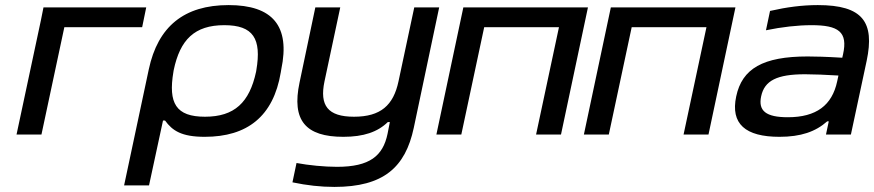

<svg xmlns="http://www.w3.org/2000/svg" viewBox="-20 -529 3437 755"><path d="M45 0H143L233 -422H539L555 -500H151L141 -450Z M1084 -244 1086 -256C1122 -427 1052 -509 879 -509C704 -509 601 -425 565 -256L468 200H566L621 -55H629C658 -15 694 9 785 9C952 9 1055 -71 1084 -244ZM662 -247 663 -253C688 -373 745 -430 862 -430C976 -430 1009 -377 988 -253L987 -247C961 -126 902 -70 786 -70C672 -70 641 -123 662 -247Z M1607 -26 1707 -500H1609L1547 -209C1527 -115 1477 -70 1372 -70C1269 -70 1236 -114 1256 -209L1318 -500H1220L1158 -205C1126 -55 1182 9 1330 9C1410 9 1465 -10 1505 -49H1513L1504 -3C1486 84 1434 127 1305 127C1256 127 1194 121 1146 112L1130 188C1187 200 1241 206 1295 206C1488 206 1574 129 1607 -26Z M1696 0H1794L1884 -422H2178L2088 0H2186L2292 -500H1802Z M2276 0H2374L2464 -422H2758L2668 0H2766L2872 -500H2382Z M3196 -509C3134 -509 3074 -501 3008 -486L2992 -410C3055 -423 3117 -430 3171 -430C3277 -430 3315 -404 3295 -315L3292 -302C3228 -306 3182 -307 3156 -307C2980 -307 2898 -259 2875 -150C2852 -42 2911 9 3045 9C3129 9 3187 -11 3233 -52H3239L3228 0H3326L3388 -290C3420 -442 3373 -509 3196 -509ZM2973 -150C2986 -212 3035 -237 3146 -237C3177 -237 3230 -235 3277 -232L3272 -209C3252 -115 3190 -68 3078 -68C2992 -68 2961 -93 2973 -150Z"/></svg>

Font: LT Wave
Style: Italic
Weight: 400
Designer: Daniel Lyons
Version: Version 2.5 (Glyphs App)